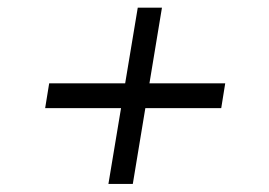

<svg xmlns="http://www.w3.org/2000/svg" viewBox="-20 -530 689 492"><path d="M257.8 -58.6 333 -510.3H395L320.3 -58.6ZM95.7 -252.9 106 -316.4H557.1L546.9 -252.9Z"/></svg>

Font: Inter 16pt Light
Style: Italic
Weight: 300
Italic angle: -9.3988°
Version: Version 4.001;git-66647c0bb